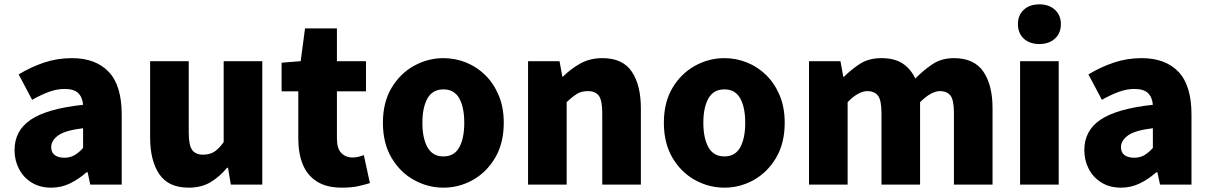

<svg xmlns="http://www.w3.org/2000/svg" viewBox="-20 -851 5577 885"><path d="M216 14Q164 14 126 -9.5Q88 -33 67.5 -72.5Q47 -112 47 -159Q47 -249 122 -299.5Q197 -350 363 -368Q360 -403 340.5 -422Q321 -441 277 -441Q243 -441 207 -428Q171 -415 128 -391L66 -508Q122 -542 183 -562.5Q244 -583 311 -583Q421 -583 481 -520Q541 -457 541 -323V0H396L384 -57H379Q344 -26 303.5 -6Q263 14 216 14ZM277 -124Q304 -124 324 -136Q344 -148 363 -169V-260Q280 -250 248 -226.5Q216 -203 216 -173Q216 -148 232.5 -136Q249 -124 277 -124Z M850 14Q756 14 714 -48.5Q672 -111 672 -217V-569H850V-239Q850 -181 866 -159.5Q882 -138 916 -138Q946 -138 967.5 -151.5Q989 -165 1011 -196V-569H1189V0H1044L1031 -78H1027Q992 -36 950 -11Q908 14 850 14Z M1556 14Q1485 14 1440.5 -14.5Q1396 -43 1375.5 -93.5Q1355 -144 1355 -211V-430H1278V-562L1366 -569L1386 -720H1533V-569H1667V-430H1533V-213Q1533 -166 1553.5 -145.5Q1574 -125 1605 -125Q1619 -125 1633 -128.5Q1647 -132 1657 -136L1685 -7Q1663 0 1631.5 7Q1600 14 1556 14Z M2024 14Q1952 14 1888 -21.5Q1824 -57 1784.5 -124Q1745 -191 1745 -285Q1745 -379 1784.5 -445.5Q1824 -512 1888 -547.5Q1952 -583 2024 -583Q2078 -583 2128 -563Q2178 -543 2217 -504.5Q2256 -466 2279 -411Q2302 -356 2302 -285Q2302 -191 2262.5 -124Q2223 -57 2159.5 -21.5Q2096 14 2024 14ZM2024 -130Q2074 -130 2097 -172Q2120 -214 2120 -285Q2120 -356 2097 -397.5Q2074 -439 2024 -439Q1974 -439 1950.5 -397.5Q1927 -356 1927 -285Q1927 -214 1950.5 -172Q1974 -130 2024 -130Z M2414 0V-569H2559L2572 -498H2575Q2610 -533 2654.5 -558Q2699 -583 2757 -583Q2850 -583 2892 -521Q2934 -459 2934 -352V0H2756V-330Q2756 -389 2740 -410Q2724 -431 2690 -431Q2660 -431 2639 -418Q2618 -405 2592 -380V0Z M3319 14Q3247 14 3183 -21.5Q3119 -57 3079.5 -124Q3040 -191 3040 -285Q3040 -379 3079.5 -445.5Q3119 -512 3183 -547.5Q3247 -583 3319 -583Q3373 -583 3423 -563Q3473 -543 3512 -504.5Q3551 -466 3574 -411Q3597 -356 3597 -285Q3597 -191 3557.5 -124Q3518 -57 3454.5 -21.5Q3391 14 3319 14ZM3319 -130Q3369 -130 3392 -172Q3415 -214 3415 -285Q3415 -356 3392 -397.5Q3369 -439 3319 -439Q3269 -439 3245.5 -397.5Q3222 -356 3222 -285Q3222 -214 3245.5 -172Q3269 -130 3319 -130Z M3709 0V-569H3854L3867 -497H3870Q3905 -532 3945 -557.5Q3985 -583 4043 -583Q4102 -583 4139.5 -559Q4177 -535 4199 -489Q4236 -527 4278 -555Q4320 -583 4377 -583Q4470 -583 4512.5 -521Q4555 -459 4555 -352V0H4377V-330Q4377 -389 4361.5 -410Q4346 -431 4312 -431Q4293 -431 4270 -418.5Q4247 -406 4221 -380V0H4043V-330Q4043 -389 4027 -410Q4011 -431 3977 -431Q3958 -431 3935 -418.5Q3912 -406 3887 -380V0Z M4682 0V-569H4860V0ZM4771 -648Q4726 -648 4699 -673Q4672 -698 4672 -740Q4672 -781 4699 -806Q4726 -831 4771 -831Q4815 -831 4842.5 -806Q4870 -781 4870 -740Q4870 -698 4842.5 -673Q4815 -648 4771 -648Z M5147 14Q5095 14 5057 -9.5Q5019 -33 4998.5 -72.5Q4978 -112 4978 -159Q4978 -249 5053 -299.5Q5128 -350 5294 -368Q5291 -403 5271.5 -422Q5252 -441 5208 -441Q5174 -441 5138 -428Q5102 -415 5059 -391L4997 -508Q5053 -542 5114 -562.5Q5175 -583 5242 -583Q5352 -583 5412 -520Q5472 -457 5472 -323V0H5327L5315 -57H5310Q5275 -26 5234.5 -6Q5194 14 5147 14ZM5208 -124Q5235 -124 5255 -136Q5275 -148 5294 -169V-260Q5211 -250 5179 -226.5Q5147 -203 5147 -173Q5147 -148 5163.5 -136Q5180 -124 5208 -124Z"/></svg>

Font: Source Han Sans SC Heavy
Style: Regular
Weight: 900
Designer: Ryoko NISHIZUKA Ë•øÂ°öÊ∂ºÂ≠ê (kana, bopomofo & ideographs); Paul D. Hunt (Latin, Greek & Cyrillic); Sandoll Communicatio
Foundry: Adobe
Version: Version 2.004;hotconv 1.0.118;makeotfexe 2.5.65603